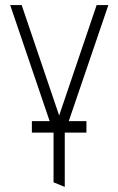

<svg xmlns="http://www.w3.org/2000/svg" viewBox="-20 -520 464 753"><path d="M105 -45V0H319V-45ZM405 -500H359L212 -67L65 -500H20L190 0V195L234 213V1Z"/></svg>

Font: Advent Pro Light
Style: Regular
Weight: 300
Version: Version 3.000